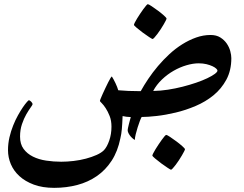

<svg xmlns="http://www.w3.org/2000/svg" viewBox="-20 -572 1175 926"><path d="M1095.7 -291.5Q1095.7 -232.4 1071.8 -188Q1047.9 -143.6 1009.5 -112.3Q971.2 -81.1 923.3 -60.8Q875.5 -40.5 827.4 -29.1Q779.3 -17.6 735.8 -12.7Q692.4 -7.8 663.1 -7.8Q659.7 -2 654.3 12Q648.9 25.9 643.8 42.5Q638.7 59.1 634.5 75.7Q630.4 92.3 630.4 102.5Q628.4 102.5 622.6 97.9Q616.7 93.3 610.8 86.7Q605 80.1 600.3 71.5Q595.7 63 595.7 55.7Q595.7 53.2 597.2 45.7Q598.6 38.1 601.1 28.8Q603.5 19.5 606 9.8Q608.4 0 610.8 -7.3Q600.1 -7.8 589.1 -9Q578.1 -10.3 571.3 -12.2Q569.8 26.4 567.6 50.8Q565.4 75.2 560.5 95.2Q547.9 157.7 518.6 202.9Q489.3 248 447.3 277.1Q405.3 306.2 352.8 320.1Q300.3 334 241.2 334Q185.1 334 143.1 318.4Q101.1 302.7 73.5 277.3Q45.9 252 32.2 219.5Q18.6 187 18.6 152.3Q18.6 120.6 25.6 90.3Q32.7 60.1 43.5 33.2Q54.2 6.3 66.7 -15.9Q79.1 -38.1 90.1 -54.2Q101.1 -70.3 109.1 -79.3Q117.2 -88.4 118.7 -88.4Q124 -88.4 130.6 -81.3Q137.2 -74.2 137.2 -69.8Q137.2 -66.4 127.9 -53.7Q118.7 -41 106.9 -20.8Q95.2 -0.5 85.9 26.9Q76.7 54.2 76.7 86.9Q76.7 123 93.8 146.2Q110.8 169.4 138.9 183.3Q167 197.3 202.6 202.6Q238.3 208 275.4 208Q303.7 208 335 204.3Q366.2 200.7 394.5 193.1Q422.9 185.5 445.8 175.3Q468.8 165 481.4 152.3Q496.1 136.7 506.8 106Q517.6 75.2 517.6 38.6Q517.6 9.8 508.8 -12.5Q500 -34.7 489.7 -50.3Q479.5 -65.9 470.7 -74.5Q461.9 -83 461.9 -85Q461.9 -87.4 465.8 -97.2Q469.7 -106.9 475.6 -119.9Q481.4 -132.8 488.5 -147.7Q495.6 -162.6 501.7 -174.8Q507.8 -187 512.7 -195.1Q517.6 -203.1 519.5 -203.1Q523.4 -197.3 527.8 -189Q532.2 -180.7 536.9 -171.1Q541.5 -161.6 544.9 -152.6Q548.3 -143.6 550.3 -136.7Q569.8 -134.8 599.4 -133.5Q628.9 -132.3 658.7 -132.3Q674.3 -160.6 695.3 -191.9Q716.3 -223.1 741.9 -253.4Q767.6 -283.7 796.9 -310.8Q826.2 -337.9 858.9 -358.4Q891.6 -378.9 926 -391.1Q960.4 -403.3 995.6 -403.3Q1023.4 -403.3 1042.5 -391.4Q1061.5 -379.4 1073.5 -362.1Q1085.4 -344.7 1090.6 -325.4Q1095.7 -306.2 1095.7 -291.5ZM1028.8 -231.4Q1028.8 -235.4 1022.7 -241.2Q1016.6 -247.1 1004.6 -252.7Q992.7 -258.3 975.8 -262.5Q959 -266.6 938 -266.6Q911.1 -266.6 879.4 -257.3Q847.7 -248 817.4 -230.7Q787.1 -213.4 761 -188.5Q734.9 -163.6 718.8 -133.3Q753.4 -133.8 789.8 -139.4Q826.2 -145 860.6 -153.8Q895 -162.6 925.8 -173.1Q956.5 -183.6 979.5 -194.6Q1002.4 -205.6 1015.6 -215.3Q1028.8 -225.1 1028.8 -231.4ZM783.2 -482.4Q783.2 -480 779.1 -471.9Q774.9 -463.9 768.6 -452.9Q762.2 -441.9 754.2 -429.7Q746.1 -417.5 738.5 -407.5Q731 -397.5 724.6 -390.6Q718.3 -383.8 715.8 -383.8Q713.9 -383.8 699.2 -393.3Q684.6 -402.8 668.5 -414.8Q652.3 -426.8 639.2 -438Q626 -449.2 626 -452.1Q626 -454.6 630.1 -463.1Q634.3 -471.7 641.1 -482.7Q647.9 -493.7 656 -505.9Q664.1 -518.1 671.4 -528.1Q678.7 -538.1 684.6 -544.9Q690.4 -551.8 692.9 -551.8Q696.8 -551.8 711.4 -542Q726.1 -532.2 742.2 -520.3Q758.3 -508.3 770.8 -497.1Q783.2 -485.8 783.2 -482.4ZM872.1 147.9Q872.1 150.4 867.9 158.4Q863.8 166.5 857.4 177.5Q851.1 188.5 843 200.7Q835 212.9 827.4 222.9Q819.8 232.9 813.5 239.7Q807.1 246.6 804.7 246.6Q802.7 246.6 788.1 237.1Q773.4 227.5 757.3 215.6Q741.2 203.6 728 192.4Q714.8 181.2 714.8 178.2Q714.8 175.8 719 167.2Q723.1 158.7 730 147.7Q736.8 136.7 744.9 124.5Q752.9 112.3 760.3 102.3Q767.6 92.3 773.4 85.4Q779.3 78.6 781.7 78.6Q785.6 78.6 800.3 88.4Q814.9 98.1 831.1 110.1Q847.2 122.1 859.6 133.3Q872.1 144.5 872.1 147.9Z"/></svg>

Font: Accordance
Style: Bold
Weight: 700
Version: Version 1.2 (build January 31, 2020) Miklal Software Solutio